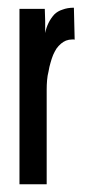

<svg xmlns="http://www.w3.org/2000/svg" viewBox="-20 -476 222 496"><path d="M170.9 -456.1Q170.9 -456.1 170.9 -456.1Q170.9 -456.1 170.9 -456.1Q154.3 -456.1 141.6 -451.2Q128.9 -447.3 120.1 -438.5Q111.3 -428.7 105.5 -417Q99.6 -405.3 96.7 -390.6Q96.7 -390.6 96.7 -421.9Q95.7 -453.1 95.7 -453.1Q95.7 -453.1 63.5 -453.1Q30.3 -453.1 30.3 -453.1Q30.3 -453.1 30.3 -394.5Q30.3 -335.9 30.3 -260.7Q30.3 -227.5 30.3 -195.3Q30.3 -162.1 30.3 -131.8Q30.3 -76.2 30.3 -38.1Q30.3 0 30.3 0Q30.3 0 65.4 0Q100.6 0 100.6 0Q100.6 0 100.6 -31.2Q100.6 -63.5 100.6 -104.5Q100.6 -154.3 100.6 -199.2Q100.6 -245.1 100.6 -245.1Q100.6 -245.1 100.6 -245.1Q100.6 -245.1 100.6 -245.1Q100.6 -256.8 101.6 -268.6Q102.5 -280.3 105.5 -292Q107.4 -303.7 110.4 -313.5Q113.3 -324.2 117.2 -334Q121.1 -342.8 126 -350.6Q130.9 -357.4 137.7 -363.3Q143.6 -368.2 150.4 -371.1Q158.2 -374 166 -374Q166 -374 168.9 -374Q170.9 -374 170.9 -374Q170.9 -374 170.9 -374Q170.9 -374 170.9 -374Q171.9 -374 171.9 -374Q171.9 -374 172.9 -373Q172.9 -373 171.9 -414.1Q170.9 -456.1 170.9 -456.1Z"/></svg>

Font: AgendaMediumCondGoodkids
Style: AgendaMediumCondGoodkids
Weight: 500
Designer: ""
Version: ""